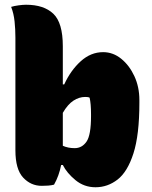

<svg xmlns="http://www.w3.org/2000/svg" viewBox="-20 -779 640 810"><path d="M208 0Q197 3 183.5 4Q170 5 156 5Q110 5 77.5 -30Q45 -65 45 -145V-620Q45 -655 41.5 -688.5Q38 -722 27 -750Q40 -754 58.5 -756.5Q77 -759 90 -759Q165 -759 205 -721Q245 -683 245 -584V-423H251Q278 -482 320.5 -520.5Q363 -559 415 -559Q457 -559 491.5 -531Q526 -503 547 -457.5Q568 -412 568 -357V-345Q568 -210 543 -132Q518 -54 476 -21.5Q434 11 383 11Q335 11 298.5 -19Q262 -49 245 -83H238Q229 -37 208 0ZM339 -370Q314 -370 290 -354.5Q266 -339 245 -303V-164Q256 -159 268.5 -156.5Q281 -154 295 -154Q326 -154 345 -181.5Q364 -209 364 -289V-297Q364 -342 358 -367Q354 -369 349 -369.5Q344 -370 339 -370Z"/></svg>

Font: Recursive Sn Csl St Blk
Style: Regular
Weight: 900
Version: Version 1.079;hotconv 1.0.112;makeotfexe 2.5.65598; ttfautoh